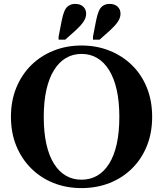

<svg xmlns="http://www.w3.org/2000/svg" viewBox="-20 -953 835 983"><path d="M397 10Q320 10 254.5 -16Q189 -42 140 -90.5Q91 -139 63.5 -206Q36 -273 36 -355Q36 -437 63.5 -504Q91 -571 139.5 -619Q188 -667 254 -693.5Q320 -720 397 -720Q475 -720 541 -693.5Q607 -667 656 -619Q705 -571 732 -504Q759 -437 759 -355Q759 -273 732 -206Q705 -139 656 -90.5Q607 -42 541 -16Q475 10 397 10ZM397 -33Q442 -33 477.5 -53.5Q513 -74 538.5 -114.5Q564 -155 577.5 -215Q591 -275 591 -355Q591 -433 577.5 -493Q564 -553 538.5 -594Q513 -635 477.5 -656Q442 -677 398 -677Q353 -677 317.5 -656Q282 -635 256.5 -594Q231 -553 217.5 -493Q204 -433 204 -355Q204 -275 217.5 -215Q231 -155 256.5 -114.5Q282 -74 317.5 -53.5Q353 -33 397 -33ZM296 -848Q302 -878 310 -896.5Q318 -915 332 -924Q346 -933 365 -933Q391 -933 406 -919Q421 -905 421 -883Q421 -862 407.5 -842Q394 -822 368 -798L314 -750H280V-765ZM472 -848Q478 -878 486 -896.5Q494 -915 508 -924Q522 -933 541 -933Q567 -933 582 -919Q597 -905 597 -883Q597 -862 583.5 -842Q570 -822 544 -798L490 -750H456V-765Z"/></svg>

Font: Roboto Serif 144pt SemiBold
Style: Regular
Weight: 600
Version: Version 1.008